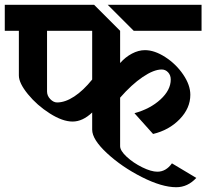

<svg xmlns="http://www.w3.org/2000/svg" viewBox="-34 -709 864 804"><path d="M469 -580V-445Q491 -470 518.5 -484.5Q546 -499 573 -499Q613 -499 658 -470Q703 -441 733 -397Q763 -353 763 -312Q763 -256 718.5 -210Q674 -164 607 -148L529 -235Q595 -253 638 -292.5Q681 -332 681 -376Q681 -394 670 -406Q659 -418 643 -418Q610 -418 563.5 -386.5Q517 -355 469 -300V-97Q469 -78 496.5 -52.5Q524 -27 561.5 -8.5Q599 10 625 10Q661 10 686 -25L788 36Q752 75 704 75Q644 75 560 32.5Q476 -10 414 -67.5Q352 -125 352 -166V-238Q312 -200 270 -200Q228 -200 174.5 -234Q121 -268 83 -314.5Q45 -361 45 -393V-580H-14V-689H360ZM810 -580H526L417 -689H810ZM163 -580V-326Q163 -308 176.5 -294Q190 -280 205 -280Q239 -280 277 -305Q315 -330 352 -376V-580Z"/></svg>

Font: Amita
Style: Bold
Weight: 700
Designer: Eduardo Rodriguez Tunni, Modular Infotech, Brian J. Bonislawsky
Foundry: Eduardo Rodriguez Tunni, Modular Infotech, Brian J. Bonislawsky
Version: Version 1.003